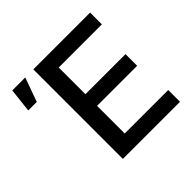

<svg xmlns="http://www.w3.org/2000/svg" viewBox="-176 -916 1103 1103"><g transform="rotate(-45 376.0 -364.0)"><path d="M229.5 0V-727.5H690.9V-631.8H340.3V-415H666V-320.3H340.3V-95.7H693.8V0ZM42 -581.1 58.6 -727.5H164.1L111.3 -581.1Z"/></g></svg>

Font: Inter 16pt Medium
Style: Regular
Weight: 500
Version: Version 4.001;git-66647c0bb